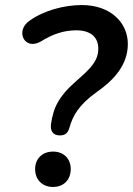

<svg xmlns="http://www.w3.org/2000/svg" viewBox="-20 -735 526 760"><path d="M217 -199C240 -199 249 -210 255 -230C268 -276 291 -319 362 -370C431 -418 486 -478 486 -561C486 -645 418 -715 304 -715C235 -715 154 -694 97 -653C39 -614 76 -533 142 -571C187 -599 231 -615 282 -615C342 -615 369 -585 369 -543C369 -495 341 -466 286 -418C210 -352 192 -309 182 -245C178 -216 190 -199 217 -199ZM190 5C233 5 260 -24 260 -66C260 -106 233 -135 190 -135C147 -135 119 -106 119 -66C119 -24 147 5 190 5Z"/></svg>

Font: SN Pro Semibold
Style: Italic
Weight: 600
Italic angle: -9°
Designer: Tobias Whetton
Foundry: Supernotes
Version: Version 1.001;Glyphs 3.2 (3249)